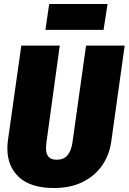

<svg xmlns="http://www.w3.org/2000/svg" viewBox="-20 -925 646 964"><path d="M539 -217Q530 -149 494 -96Q458 -43 396.5 -12Q335 19 251 19Q135 19 76 -35Q17 -89 17 -180Q17 -201 20 -222L87 -696H280L213 -209Q211 -189 211 -181Q211 -152 224 -137.5Q237 -123 265 -123Q300 -123 319 -145.5Q338 -168 344 -211L412 -696H606ZM500 -775H208L227 -905H520Z"/></svg>

Font: Fira Sans Condensed Black
Style: Italic
Weight: 900
Width: 3
Italic angle: -8°
Designer: Carrois Corporate & Edenspiekermann AG
Foundry: Carrois Corporate GbR & Edenspiekermann AG
Version: Version 4.203